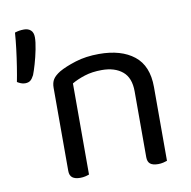

<svg xmlns="http://www.w3.org/2000/svg" viewBox="-73 -698 773 776"><g transform="rotate(-10 313.5 -310.0)"><path d="M552 -305V-203H472V-301Q472 -357 440.5 -383Q409 -409 356 -409Q316 -409 285 -399Q254 -389 232 -376V-203H152V-372Q152 -393 160.5 -406.5Q169 -420 190 -433Q216 -448 259 -461.5Q302 -475 356 -475Q447 -475 499.5 -433.5Q552 -392 552 -305ZM152 -258H232V-2Q227 0 217 2.5Q207 5 195 5Q174 5 163 -3.5Q152 -12 152 -31ZM472 -258H552V-2Q547 0 536.5 2.5Q526 5 515 5Q493 5 482.5 -3.5Q472 -12 472 -31ZM79 -437Q72 -423 64 -416.5Q56 -410 42 -410Q33 -410 24.5 -413.5Q16 -417 10 -421Q15 -446 20.5 -481Q26 -516 30.5 -552.5Q35 -589 37 -619Q46 -622 55 -623.5Q64 -625 75 -625Q92 -625 102.5 -615.5Q113 -606 113 -586Q113 -567 107 -537Q101 -507 93 -479.5Q85 -452 79 -437Z"/></g></svg>

Font: Baloo Bhaijaan 2
Style: Regular
Weight: 400
Designer: Sanskriti Dholi, Noopur Datye and Ek Type
Foundry: Ek Type
Version: Version 1.701